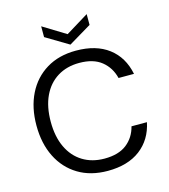

<svg xmlns="http://www.w3.org/2000/svg" viewBox="-130 -1003 981 1117"><g transform="rotate(-15 360.0 -444.5)"><path d="M381 12Q278 12 203 -33.5Q128 -79 87.5 -160.5Q47 -242 47 -350Q47 -458 87.5 -539.5Q128 -621 203 -666.5Q278 -712 381 -712Q502 -712 577 -655Q652 -598 673 -494H580Q564 -559 515 -598.5Q466 -638 381 -638Q306 -638 250 -603.5Q194 -569 163.5 -504.5Q133 -440 133 -350Q133 -260 163.5 -195.5Q194 -131 250 -96.5Q306 -62 381 -62Q466 -62 515 -100.5Q564 -139 580 -203H673Q652 -102 577 -45Q502 12 381 12ZM360 -754 223 -836V-901L360 -817L497 -901V-836Z"/></g></svg>

Font: DM Sans 24pt
Style: Regular
Weight: 400
Designer: Colophon Foundry, Jonny Pinhorn
Foundry: Colophon Foundry
Version: Version 4.004;gftools[0.9.30]